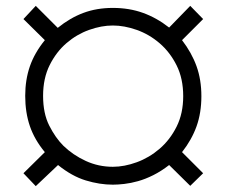

<svg xmlns="http://www.w3.org/2000/svg" viewBox="-20 -678 773 655"><path d="M629 -658 557 -584Q515 -617 468 -634Q421 -651 365 -651Q310 -651 264.5 -634Q219 -617 177 -583L102 -658L60 -613L133 -541Q98 -498 82 -452Q66 -406 66 -351Q66 -294 82 -247.5Q98 -201 133 -159L60 -87L102 -43L178 -115Q225 -77 272.5 -62.5Q320 -48 365 -48Q382 -48 404 -50.5Q426 -53 451 -60Q476 -67 503 -80.5Q530 -94 557 -115L629 -44L673 -87L601 -159Q634 -201 650.5 -247Q667 -293 667 -350Q667 -406 650.5 -452Q634 -498 601 -541L673 -613ZM196 -181Q169 -208 148 -249.5Q127 -291 127 -351Q127 -411 149.5 -456Q172 -501 207 -531Q242 -561 284 -576Q326 -591 365 -591Q404 -591 446.5 -576Q489 -561 524.5 -530.5Q560 -500 582.5 -455Q605 -410 605 -350Q605 -291 582.5 -246Q560 -201 524.5 -170.5Q489 -140 446.5 -124.5Q404 -109 365 -109Q316 -109 272.5 -129Q229 -149 196 -181Z"/></svg>

Font: Tenor Sans
Style: Regular
Weight: 400
Designer: Denis Masharov
Foundry: Denis Masharov
Version: Version 1.1